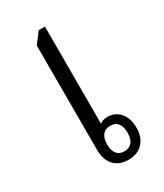

<svg xmlns="http://www.w3.org/2000/svg" viewBox="-146 -611 576 674"><g transform="rotate(-30 141.5 -274.0)"><path d="M172 2C222 2 252 -31 252 -82C252 -135 222 -166 181 -166C168 -166 156 -161 151 -156V-550H126L93 -507V-84C93 -29 123 2 172 2ZM174 -31C147 -31 133 -50 133 -82C133 -114 147 -134 175 -134C203 -134 216 -114 216 -82C216 -50 202 -31 174 -31Z"/></g></svg>

Font: Noto Serif Thai Condensed Light
Style: Regular
Weight: 300
Width: 3
Designer: Monotype Design Team
Foundry: Monotype Imaging Inc.
Version: Version 2.002